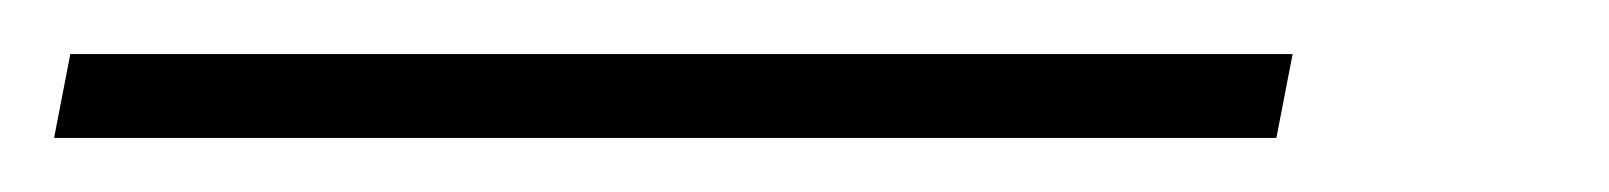

<svg xmlns="http://www.w3.org/2000/svg" viewBox="-75 95 595 71"><path d="M-55 146 -49 115H403L397 146Z"/></svg>

Font: IBM Plex Sans Condensed ExtraLight
Style: Italic
Weight: 200
Width: 3
Italic angle: -11°
Designer: Mike Abbink, Paul van der Laan, Pieter van Rosmalen
Foundry: Bold Monday
Version: Version 1.3